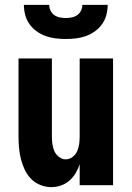

<svg xmlns="http://www.w3.org/2000/svg" viewBox="-20 -760 540 788"><path d="M190 8Q167 8 145 -1Q123 -10 107 -26.5Q91 -43 81 -64.5Q71 -86 65.5 -108.5Q60 -131 58 -154Q56 -177 56 -200V-520H193V-200Q193 -185 195 -169.5Q197 -154 203 -140Q209 -126 222 -116Q235 -106 250 -106Q265 -106 278 -116Q291 -126 297 -140Q303 -154 305 -169.5Q307 -185 307 -200V-520H444V0H307V-86Q301 -67 290.5 -49.5Q280 -32 264.5 -18.5Q249 -5 229.5 1.5Q210 8 190 8ZM250 -600Q229 -600 208 -602.5Q187 -605 167.5 -612Q148 -619 130.5 -631.5Q113 -644 101 -661Q89 -678 83.5 -698.5Q78 -719 78 -740H182Q182 -728 187.5 -716.5Q193 -705 203 -698Q213 -691 225.5 -688.5Q238 -686 250 -686Q262 -686 274.5 -688.5Q287 -691 297 -698Q307 -705 312.5 -716.5Q318 -728 318 -740H422Q422 -719 416.5 -698.5Q411 -678 399 -661Q387 -644 369.5 -631.5Q352 -619 332.5 -612Q313 -605 292 -602.5Q271 -600 250 -600Z"/></svg>

Font: Iosevka Heavy
Style: Regular
Weight: 900
Monospace: yes
Designer: Belleve Invis
Foundry: Belleve Invis
Version: Version 32.5.0; ttfautohint (v1.8.4)